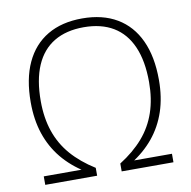

<svg xmlns="http://www.w3.org/2000/svg" viewBox="-83 -831 909 913"><g transform="rotate(-10 372.0 -374.5)"><path d="M62.5 0V-41H266L261 -30.5Q196.5 -70.5 152.2 -124.2Q108 -178 85.2 -246.2Q62.5 -314.5 62.5 -398Q62.5 -510.5 98.8 -588.8Q135 -667 204.2 -708Q273.5 -749 372 -749Q470.5 -749 539.8 -708Q609 -667 645.2 -588.8Q681.5 -510.5 681.5 -398Q681.5 -314.5 658.8 -246.2Q636 -178 591.8 -124.2Q547.5 -70.5 483 -30.5L478 -41H681.5V0H431.5V-38Q499 -80.5 544 -132.2Q589 -184 611.2 -249.2Q633.5 -314.5 633.5 -395.5Q633.5 -498 603.2 -567.2Q573 -636.5 514.8 -671.5Q456.5 -706.5 372 -706.5Q287.5 -706.5 229 -671.5Q170.5 -636.5 140.5 -567.2Q110.5 -498 110.5 -395.5Q110.5 -314.5 132.8 -249.2Q155 -184 200 -132.2Q245 -80.5 313 -38V0Z"/></g></svg>

Font: Encode Sans SemiExpanded ExtraLight
Style: Regular
Weight: 250
Width: 6
Designer: Multiple Designers
Foundry: Impallari Type
Version: Version 3.002